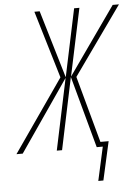

<svg xmlns="http://www.w3.org/2000/svg" viewBox="-126 -760 704 977"><g transform="rotate(-5 226.0 -271.0)"><path d="M336 172H362L406 -25H364L271 -365L519 -714H487L244 -369L317 -714H290L217 -368L114 -714H87L190 -370L-67 0H-35L216 -365L139 0H166L243 -367L343 0H374Z"/></g></svg>

Font: Noto Sans ExtraCondensed Thin
Style: Italic
Weight: 100
Width: 2
Italic angle: -12°
Designer: Monotype Design Team
Foundry: Monotype Imaging Inc.
Version: Version 2.013